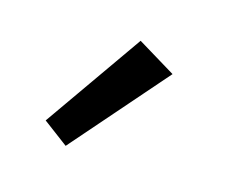

<svg xmlns="http://www.w3.org/2000/svg" viewBox="-44 -767 350 297"><g transform="rotate(15 131.0 -618.5)"><path d="M150 -712 40 -555 80 -525 211 -675Z"/></g></svg>

Font: Mint Spirit
Style: Regular
Weight: 400
Designer: HARENDAL Hirwen
Foundry: Arkandis Digital Foundry.
Version: Version 1.004;FFEdit